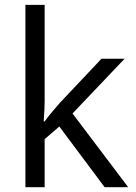

<svg xmlns="http://www.w3.org/2000/svg" viewBox="-20 -780 565 800"><path d="M166 -273.9Q187 -303.7 230 -352.1L402.8 -535.2H499L282.2 -307.1L514.2 0H416L227.1 -252.9L166 -200.2V0H85.9V-759.8H166V-356.9Q166 -330.1 162.1 -273.9Z"/></svg>

Font: f0_25842 
Style: Regular
Weight: 400
Foundry: Ascender Corporation
Version: Version 1.10